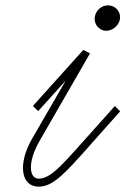

<svg xmlns="http://www.w3.org/2000/svg" viewBox="-20 -687 470 719"><path d="M125 12C186 12 234 -50 372 -205L430 -270L410 -290L344 -216C223 -82 175 -18 125 -18C88 -18 83 -81 128 -159L317 -487L292 -500L103 -290L123 -271L226 -385L101 -169C47 -77 56 12 125 12ZM345 -647C329 -626 331 -596 353 -580C372 -565 402 -571 419 -593C436 -614 432 -643 412 -658C391 -673 362 -669 345 -647Z"/></svg>

Font: Louise
Style: Regular
Weight: 400
Designer: Ange Degheest & Luna Delabre & Camille Depalle
Foundry: Velvetyne Type Foundry
Version: Version 1.000;FEAKit 1.0